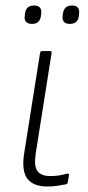

<svg xmlns="http://www.w3.org/2000/svg" viewBox="-20 -668 320 699"><path d="M153 11Q101 11 79.5 -17.5Q58 -46 68 -110L126 -476Q127 -482 133 -482H162Q169 -482 168 -476L110 -109Q103 -63 116.5 -45Q130 -27 163 -27Q178 -27 193 -29Q208 -31 225 -36Q232 -37 231 -29L227 -5Q226 2 220 3Q205 6 187.5 8.5Q170 11 153 11ZM234 -581Q219 -581 212.5 -589Q206 -597 208 -610L209 -618Q213 -648 242 -648Q257 -648 263.5 -640Q270 -632 268 -618L267 -610Q264 -581 234 -581ZM97 -581Q81 -581 74.5 -589Q68 -597 70 -610L71 -618Q74 -648 104 -648Q119 -648 125.5 -640Q132 -632 130 -618L129 -610Q125 -581 97 -581Z"/></svg>

Font: Sofia Sans Semi Condensed ExtraLight
Style: Italic
Weight: 250
Italic angle: -9°
Version: Version 4.100